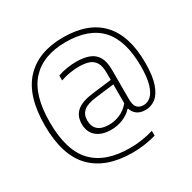

<svg xmlns="http://www.w3.org/2000/svg" viewBox="-206 -957 1398 1395"><g transform="rotate(-30 493.0 -259.5)"><path d="M518 230Q295 229.5 178.8 109.5Q62.5 -10.5 62.5 -260Q62.5 -507.5 175.5 -628.2Q288.5 -749 495.5 -749Q707 -749 815 -633.2Q923 -517.5 923 -290.5Q923 -182.5 900.5 -116.8Q878 -51 840 -21.5Q802 8 755.5 8Q710.5 8 684 -11.8Q657.5 -31.5 648 -64H643Q613.5 -31 566.5 -11.5Q519.5 8 466.5 8Q389 8 344.5 -29.5Q300 -67 300 -135Q300 -202.5 344.2 -240Q388.5 -277.5 484.5 -288.5L643 -308V-367.5Q643 -423 625 -453.5Q607 -484 572.5 -495.8Q538 -507.5 489 -507.5Q457 -507.5 416.8 -501.5Q376.5 -495.5 335 -481V-522Q369 -535 411 -541.5Q453 -548 491 -548Q553 -548 597 -531.5Q641 -515 664.2 -475.5Q687.5 -436 687.5 -367.5V-121Q687.5 -70.5 706 -50Q724.5 -29.5 760.5 -29.5Q793 -29.5 820.8 -54.2Q848.5 -79 865.5 -135.2Q882.5 -191.5 882.5 -285.5Q882.5 -501.5 785.8 -605.8Q689 -710 495.5 -710Q306 -710 205.8 -601.2Q105.5 -492.5 105.5 -262Q105.5 -26 209 82.5Q312.5 191 518 191Q568.5 191 616.5 184Q664.5 177 716.5 162V202Q672 215 621 222.5Q570 230 518 230ZM347.5 -138.5Q347.5 -87 378.2 -59.2Q409 -31.5 471.5 -31.5Q518 -31.5 563 -50.8Q608 -70 643 -112V-270.5L485.5 -251Q413 -242.5 380.2 -215.2Q347.5 -188 347.5 -138.5Z"/></g></svg>

Font: Encode Sans Semi Expanded ExtraLight
Style: Regular
Weight: 200
Width: 6
Designer: Multiple Designers
Foundry: Impallari Type
Version: Version 3.000; ttfautohint (v1.8.3) -l 8 -r 50 -G 200 -x 14 